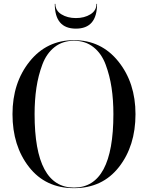

<svg xmlns="http://www.w3.org/2000/svg" viewBox="-20 -969 765 999"><path d="M268 -949Q268 -914 299.5 -894.5Q331 -875 375 -875Q419 -875 450.5 -894.5Q482 -914 482 -949H485Q485 -820 375 -820Q265 -820 265 -949ZM45 -375Q45 -538 134 -649Q223 -760 365 -760Q507 -760 596 -649Q685 -538 685 -375Q685 -210 599 -100Q513 10 365 10Q217 10 131 -100Q45 -210 45 -375ZM160 -375Q160 7 365 7Q570 7 570 -375Q570 -449 560.5 -512.5Q551 -576 529.5 -633.5Q508 -691 466 -724Q424 -757 365 -757Q306 -757 264 -724Q222 -691 200.5 -633.5Q179 -576 169.5 -512.5Q160 -449 160 -375Z"/></svg>

Font: Bodoni* 72
Style: Regular
Weight: 400
Version: Version 1.003